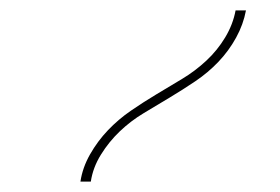

<svg xmlns="http://www.w3.org/2000/svg" viewBox="-20 -792 540 370"><path d="M135 -442Q139 -469 153.5 -494.5Q168 -520 188 -541Q208 -562 232 -578.5Q256 -595 281 -610Q306 -625 331 -640Q356 -655 377.5 -675Q399 -695 414 -720Q429 -745 434 -772H454Q449 -745 435 -719.5Q421 -694 401 -673Q381 -652 356.5 -635.5Q332 -619 307 -604Q282 -589 257 -574Q232 -559 211 -539Q190 -519 174.5 -494Q159 -469 155 -442Z"/></svg>

Font: Iosevka Thin Oblique
Style: Regular
Weight: 100
Italic angle: -9°
Monospace: yes
Designer: Belleve Invis
Foundry: Belleve Invis
Version: Version 32.5.0; ttfautohint (v1.8.4)